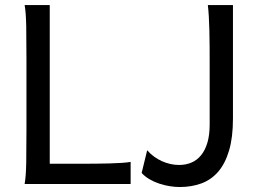

<svg xmlns="http://www.w3.org/2000/svg" viewBox="-20 -733 1039 765"><path d="M287.6 -80.6Q323.7 -80.6 356 -80.8Q388.2 -81.1 415.5 -81.8Q442.9 -82.5 464.4 -84Q485.8 -85.4 500.5 -87.9V0H78.1Q83.5 -29.3 84.5 -84.7Q85.4 -140.1 85.4 -212.4V-500.5Q85.4 -572.8 84.5 -628.2Q83.5 -683.6 78.1 -712.9H178.2V-80.6ZM908.2 -712.9V-261.2Q908.2 -185.1 892.6 -132.8Q877 -80.6 848.9 -48.3Q820.8 -16.1 781.7 -2Q742.7 12.2 695.8 12.2Q678.2 12.2 657.5 9Q636.7 5.9 615.7 -1Q594.7 -7.8 576.2 -18.6Q557.6 -29.3 544.4 -43.9L566.4 -134.3Q578.6 -120.1 593.8 -109.1Q608.9 -98.1 625.2 -90.8Q641.6 -83.5 658.9 -79.6Q676.3 -75.7 693.4 -75.7Q720.2 -75.7 742.7 -85.2Q765.1 -94.7 781.2 -114.5Q797.4 -134.3 806.4 -164.6Q815.4 -194.8 815.4 -236.8V-478.5Q815.4 -514.2 815.2 -548.1Q814.9 -582 814.2 -612.1Q813.5 -642.1 812 -667.7Q810.5 -693.4 808.1 -712.9Z"/></svg>

Font: Andika Compact
Style: Regular
Weight: 400
Designer: Victor Gaultney, Annie Olsen, Julie Remington, Don Collingsworth, Eric Hays, Becca Hirsbrunner
Foundry: SIL International
Version: Version 5.000 ; LnSpcTght